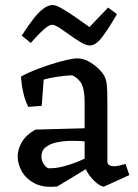

<svg xmlns="http://www.w3.org/2000/svg" viewBox="-20 -724 547 760"><path d="M391 15Q380 14 364 1.5Q348 -11 334 -30Q320 -49 315 -68V-82V-319Q315 -366 304 -389.5Q293 -413 266 -426Q238 -425 205.5 -420Q173 -415 153 -409L145 -305L92 -301Q79 -326 72 -358Q65 -390 63 -421Q86 -434 117.5 -446.5Q149 -459 182 -469.5Q215 -480 243 -486.5Q271 -493 286 -493Q308 -493 329.5 -481.5Q351 -470 368.5 -453.5Q386 -437 393 -423Q400 -410 402.5 -391Q405 -372 405 -319V-86Q405 -75 412.5 -70.5Q420 -66 431 -66Q442 -66 454.5 -69Q467 -72 477 -75L492 -31ZM207 14Q152 20 117.5 2Q83 -16 66.5 -45.5Q50 -75 50 -104Q50 -133 66.5 -161.5Q83 -190 120 -211L340 -217L336 -163L320 -164Q292 -167 261.5 -166.5Q231 -166 204.5 -160.5Q178 -155 161 -141.5Q144 -128 144 -104Q144 -91 150.5 -78.5Q157 -66 170 -58Q199 -57 230 -65Q261 -73 287.5 -84Q314 -95 329 -102V-60ZM336 -544Q321 -544 300 -556.5Q279 -569 257 -585Q235 -601 216 -613.5Q197 -626 186 -626Q176 -626 156.5 -610Q137 -594 102 -554L66 -583Q91 -622 112 -649Q133 -676 152 -690Q171 -704 189 -704Q201 -704 224 -691Q247 -678 276 -658Q305 -638 334 -617L408 -694L443 -668Q413 -616 386.5 -580Q360 -544 336 -544Z"/></svg>

Font: Eczar
Style: Regular
Weight: 400
Designer: Vaibhav Singh
Foundry: Rosetta Type Foundry
Version: Version 2.000